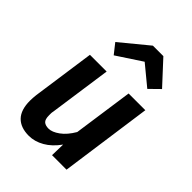

<svg xmlns="http://www.w3.org/2000/svg" viewBox="-235 -914 1039 1039"><g transform="rotate(45 284.5 -395.0)"><path d="M232 -529 181 -171Q179 -163 179 -155V-141Q179 -110 191.5 -99Q204 -88 228 -88Q255 -88 289 -112.5Q323 -137 351 -185L400 -529H528L454 0H343L345 -83Q310 -34 267 -9.5Q224 15 180 15Q117 15 83.5 -19.5Q50 -54 50 -124Q50 -144 53 -170L104 -529ZM197 -618 152 -675 310 -805H390L511 -674L454 -618L340 -712Z"/></g></svg>

Font: Xgbmvzvtohvqztyvzapvmeyoton
Style: Regular
Weight: 500
Italic angle: -8°
Designer: Carrois Corporate & Edenspiekermann
Foundry: Carrois Corporate GbR & Edenspiekermann AG
Version: Version 2.001